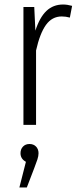

<svg xmlns="http://www.w3.org/2000/svg" viewBox="-20 -554 350 852"><path d="M300 -528 290 -476Q272 -481 254 -481Q211 -481 184 -443.5Q157 -406 140 -330V0H84V-523H132L137 -418Q156 -477 186 -505.5Q216 -534 260 -534Q278 -534 300 -528ZM151 126Q151 138 146 153.5Q141 169 132 192L99 278H66L95 164Q71 151 71 126Q71 108 82 96.5Q93 85 111 85Q129 85 140 96.5Q151 108 151 126Z"/></svg>

Font: Fira Sans Extra Condensed Light
Style: Regular
Weight: 300
Width: 1
Designer: Carrois Corporate & Edenspiekermann AG
Foundry: Carrois Corporate GbR & Edenspiekermann AG
Version: Version 4.203